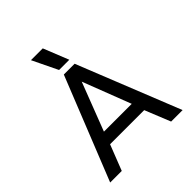

<svg xmlns="http://www.w3.org/2000/svg" viewBox="-242 -1071 1230 1230"><g transform="rotate(-45 373.0 -456.5)"><path d="M323.2 -741.2 240.2 -913.1H347.2L416 -741.2ZM44.9 0 324.2 -699.2H421.9L701.2 0H597.2L526.9 -173.8H217.8L149.9 0ZM247.1 -258.8H499L373 -585.9Z"/></g></svg>

Font: Prompt
Style: Regular
Weight: 400
Designer: Katatrad Team
Foundry: CadsonDemak
Version: Version 1.000;PS 001.000;hotconv 1.0.88;makeotf.lib2.5.64775